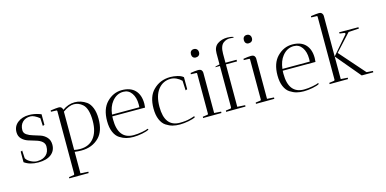

<svg xmlns="http://www.w3.org/2000/svg" viewBox="-88 -1261 4056 2020"><g transform="rotate(-15 1940.0 -250.5)"><path d="M182 -12Q188 -12 194 -13Q246 -14 281 -45.5Q316 -77 316 -138Q316 -198 222 -225Q183 -236 144 -249Q105 -262 77.5 -290Q50 -318 50 -363Q50 -427 99 -465.5Q148 -504 223 -504Q279 -504 336 -484L354 -477V-362L335 -355L331 -440Q273 -486 234 -486Q179 -486 147 -453.5Q115 -421 115 -367Q115 -336 142.5 -317Q170 -298 209 -287Q248 -276 287 -262.5Q326 -249 353.5 -218.5Q381 -188 381 -139Q381 -73 331.5 -34.5Q282 4 191 4Q100 4 40 -39V-154L58 -161L63 -76Q77 -50 113.5 -31Q150 -12 182 -12Z M461 250 462 236 514 229Q523 228 523 215V-467Q521 -475 517 -475L456 -477L457 -491Q520 -500 543 -500Q566 -500 576 -488.5Q586 -477 588 -463Q651 -509 722 -509Q790 -509 850 -467Q882 -444 901.5 -395Q921 -346 921 -276Q921 -143 855 -76Q780 0 661 0Q626 0 588 -5V229L673 234Q672 248 672 249ZM588 -443V-26Q617 -19 651 -19Q749 -19 802.5 -85.5Q856 -152 856 -271Q856 -407 802 -454Q760 -491 708 -491Q656 -491 588 -443Z M1066 -230Q1066 -14 1234 -14Q1278 -14 1328 -23.5Q1378 -33 1392 -41L1399 -31Q1376 -16 1323.5 -6Q1271 4 1227.5 4Q1184 4 1149.5 -5Q1115 -14 1079 -37Q1043 -60 1022 -109Q1001 -158 1001 -229Q1001 -361 1069 -431Q1140 -504 1234 -504Q1328 -504 1377.5 -452Q1427 -400 1427 -306Q1427 -286 1424 -263H1067Q1066 -252 1066 -230ZM1368 -313Q1368 -388 1335 -435.5Q1302 -483 1245 -483Q1171 -483 1120 -418Q1079 -367 1069 -282H1367Q1368 -293 1368 -313Z M1762 -486Q1677 -486 1624.5 -419.5Q1572 -353 1572 -231Q1572 -14 1737 -14Q1802 -14 1848 -26.5Q1894 -39 1898 -42L1905 -31Q1882 -16 1829 -6Q1776 4 1733 4Q1690 4 1655 -5Q1620 -14 1584.5 -37Q1549 -60 1528 -109.5Q1507 -159 1507 -230Q1507 -361 1574 -428Q1649 -505 1763 -505Q1799 -505 1839.5 -495.5Q1880 -486 1902 -466V-335L1883 -328L1878 -433Q1856 -456 1824.5 -471Q1793 -486 1762 -486Z M2111 -459V-20L2186 -15Q2186 -14 2185 0L1985 1Q1985 -8 1986 -13L2038 -20Q2044 -20 2046 -29V-468Q2044 -475 2040 -475L1980 -477L1981 -491Q2035 -500 2063 -500Q2091 -500 2101 -487Q2111 -474 2111 -459ZM2077 -634Q2057 -634 2046 -646.5Q2035 -659 2035 -679.5Q2035 -700 2046.5 -712.5Q2058 -725 2078 -725Q2098 -725 2110.5 -712.5Q2123 -700 2123 -678.5Q2123 -657 2110 -645.5Q2097 -634 2077 -634Z M2236 1 2237 -13 2289 -20Q2298 -21 2298 -34V-482H2247L2255 -490L2298 -499V-621Q2298 -690 2343 -720.5Q2388 -751 2448 -751Q2488 -751 2516 -740L2513 -733Q2489 -736 2471.5 -736Q2454 -736 2437.5 -731Q2421 -726 2403 -713Q2363 -684 2363 -598V-500H2484V-482H2363V-20L2448 -15Q2448 -14 2447 0Z M2687 -459V-20L2762 -15Q2762 -14 2761 0L2561 1Q2561 -8 2562 -13L2614 -20Q2620 -20 2622 -29V-468Q2620 -475 2616 -475L2556 -477L2557 -491Q2611 -500 2639 -500Q2667 -500 2677 -487Q2687 -474 2687 -459ZM2653 -634Q2633 -634 2622 -646.5Q2611 -659 2611 -679.5Q2611 -700 2622.5 -712.5Q2634 -725 2654 -725Q2674 -725 2686.5 -712.5Q2699 -700 2699 -678.5Q2699 -657 2686 -645.5Q2673 -634 2653 -634Z M2922 -230Q2922 -14 3090 -14Q3134 -14 3184 -23.5Q3234 -33 3248 -41L3255 -31Q3232 -16 3179.5 -6Q3127 4 3083.5 4Q3040 4 3005.5 -5Q2971 -14 2935 -37Q2899 -60 2878 -109Q2857 -158 2857 -229Q2857 -361 2925 -431Q2996 -504 3090 -504Q3184 -504 3233.5 -452Q3283 -400 3283 -306Q3283 -286 3280 -263H2923Q2922 -252 2922 -230ZM3224 -313Q3224 -388 3191 -435.5Q3158 -483 3101 -483Q3027 -483 2976 -418Q2935 -367 2925 -282H3223Q3224 -293 3224 -313Z M3363 1 3364 -13 3416 -20Q3423 -21 3425 -30V-714Q3425 -725 3419 -725L3358 -727L3359 -741Q3422 -750 3445.5 -750Q3469 -750 3479.5 -737Q3490 -724 3490 -709V-20L3565 -15Q3565 -14 3564 0ZM3840 -15Q3840 -14 3839 0H3713L3490 -266L3662 -465Q3662 -478 3654 -479L3602 -486Q3601 -491 3601 -500L3811 -499Q3811 -498 3812 -484L3698 -477L3530 -294L3771 -20Z"/></g></svg>

Font: Antic Didone
Style: Regular
Weight: 400
Designer: Santiago Orozco
Foundry: Santiago Orozco
Version: Version 2.000